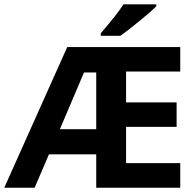

<svg xmlns="http://www.w3.org/2000/svg" viewBox="-20 -885 924 905"><path d="M829.6 0H433.6V-157.7H210.9L143.1 0H0L296.9 -663.1H829.6V-547.9H574.2V-402.3H812.5V-287.1H574.2V-116.2H829.6ZM262.2 -275.9H433.6V-543.5H376ZM455.1 -716.3V-728.5Q533.2 -818.8 562 -864.7H716.8V-855.5Q693.4 -831.5 636.5 -785.2Q579.6 -738.8 547.4 -716.3Z"/></svg>

Font: Bpm'online Open Sans
Style: Bold
Weight: 700
Foundry: Ascender Corporation
Version: Version 1.10